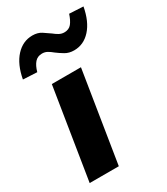

<svg xmlns="http://www.w3.org/2000/svg" viewBox="-186 -835 801 919"><g transform="rotate(-30 214.0 -375.5)"><path d="M31 0 111 -501H272L192 0ZM79 -585 2 -589Q16 -665 54.5 -707Q93 -749 146 -749Q175 -749 195 -736Q215 -723 233 -710Q245 -700 258.5 -692.5Q272 -685 287 -685Q313 -685 327 -702.5Q341 -720 351 -751L428 -747Q414 -671 376 -629Q338 -587 285 -587Q257 -587 236 -599.5Q215 -612 198 -625Q185 -636 172 -643.5Q159 -651 143 -651Q118 -651 103 -634Q88 -617 79 -585Z"/></g></svg>

Font: Nunito Sans 8pt ExtraBold
Style: Italic
Weight: 800
Italic angle: -9°
Version: Version 3.101;gftools[0.9.27]